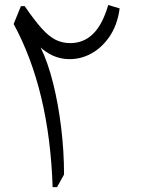

<svg xmlns="http://www.w3.org/2000/svg" viewBox="-20 -769 580 789"><path d="M424.8 -748.5 471.7 -734.4Q462.4 -664.6 428 -615.7Q393.6 -566.9 345.2 -543.9Q296.9 -521 244.4 -527.3Q191.9 -533.7 147 -573.7Q176.8 -513.2 198.2 -427.2Q219.7 -341.3 231.4 -243.9Q243.2 -146.5 243.2 -51.8L214.4 0H196.3Q183.1 -399.9 36.1 -670.4L65.9 -743.7H81.5Q122.1 -684.6 152.1 -651.4Q182.1 -618.2 209.5 -605Q236.8 -591.8 268.6 -591.8Q323.7 -591.8 362.5 -629.9Q401.4 -668 424.8 -748.5Z"/></svg>

Font: Pinar-FD Regular
Style: FD-Regular
Weight: 400
Designer: Amin Abedi
Version: Version 3.000